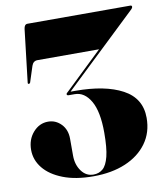

<svg xmlns="http://www.w3.org/2000/svg" viewBox="-81 -767 725 843"><g transform="rotate(-10 282.0 -345.0)"><path d="M542 -202.5Q542 -137.5 507.5 -89.8Q473 -42 411.5 -16Q350 10 268 10Q188.5 10 132.8 -11.8Q77 -33.5 47.5 -70Q18 -106.5 18 -151.5Q18 -198 45.8 -229.5Q73.5 -261 112.5 -261Q146.5 -261 170.8 -235.8Q195 -210.5 195 -170.5V-95Q195 -54.5 215.8 -26Q236.5 2.5 269.5 2.5Q294 2.5 311.2 -12.2Q328.5 -27 338 -64.8Q347.5 -102.5 347.5 -171Q347.5 -265 320 -312.2Q292.5 -359.5 249 -359.5H222.5Q214 -359.5 214 -365.5Q214 -368.5 216.8 -370.8Q219.5 -373 223 -376.5L388.5 -535H114Q95 -535 88 -514.5L65 -443.5Q63 -439 59 -439Q53.5 -439 54.5 -445.5L82 -679.5Q84.5 -700 98.5 -700H557Q564 -700 564 -693.5Q564 -689 558.5 -683.5L233 -373.5H254Q386.5 -373.5 464.2 -331.8Q542 -290 542 -202.5Z"/></g></svg>

Font: Fraunces 144pt S000 Black
Style: Regular
Weight: 900
Version: Version 1.000; ttfautohint (v1.8.3)